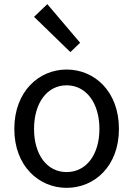

<svg xmlns="http://www.w3.org/2000/svg" viewBox="-20 -892 646 925"><path d="M301 13C435 13 553 -91 553 -271C553 -452 435 -557 301 -557C168 -557 49 -452 49 -271C49 -91 168 13 301 13ZM301 -63C207 -63 144 -146 144 -271C144 -396 207 -481 301 -481C395 -481 459 -396 459 -271C459 -146 395 -63 301 -63ZM319 -641 366 -686 208 -872 144 -811Z"/></svg>

Font: Noto Sans T Chinese Regular
Style: Regular
Weight: 400
Designer: Ryoko NISHIZUKA (kana & ideographs); Paul D. Hunt (Latin, Greek & Cyrillic); Wenlong ZHANG (bopomofo); Sandoll Communica
Foundry: Adobe Systems Incorporated
Version: Version 1.000;PS 1;hotconv 1.0.78;makeotf.lib2.5.61930